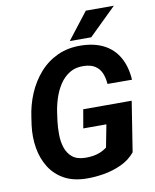

<svg xmlns="http://www.w3.org/2000/svg" viewBox="-98 -981 856 1063"><g transform="rotate(-10 330.5 -449.0)"><path d="M622.1 -371.6 577.6 -89.4Q545.9 -50.8 498.8 -29.1Q451.7 -7.3 399.4 1.5Q347.2 10.3 299.8 9.3Q227.1 8.3 176 -20.3Q125 -48.8 95 -97.2Q64.9 -145.5 54.7 -206.3Q44.4 -267.1 52.7 -333L59.1 -377.4Q68.4 -445.8 94.7 -508.1Q121.1 -570.3 163.6 -618.9Q206.1 -667.5 265.1 -695.1Q324.2 -722.7 399.4 -721.2Q474.6 -719.7 527.3 -691.9Q580.1 -664.1 609.6 -612.1Q639.2 -560.1 644 -485.8L506.3 -486.3Q503.9 -521.5 492.2 -548.3Q480.5 -575.2 457 -590.3Q433.6 -605.5 395.5 -606.9Q348.6 -608.9 314.9 -588.4Q281.2 -567.9 258.5 -533.4Q235.8 -499 222.7 -458.3Q209.5 -417.5 204.1 -378.4L197.8 -332.5Q193.4 -296.9 193.6 -257.6Q193.8 -218.3 204.8 -183.8Q215.8 -149.4 241.7 -127.7Q267.6 -106 314 -105Q336.4 -104.5 357.9 -107.7Q379.4 -110.8 399.4 -119.1Q419.4 -127.4 437 -140.6L461.4 -267.1H331.5L349.6 -371.6ZM341.8 -756.3 458.5 -906.7H616.2L462.4 -756.3Z"/></g></svg>

Font: Roboto
Style: Bold Italic
Weight: 700
Italic angle: -12°
Designer: Christian Robertson
Foundry: Google
Version: Version 3.0